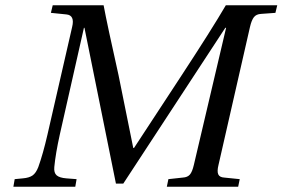

<svg xmlns="http://www.w3.org/2000/svg" viewBox="-20 -712 1077 732"><path d="M31 0 36 -29 67 -32Q91 -34 104 -43Q117 -52 126 -75Q144 -125 161 -199L255 -609Q266 -654 233 -657L174 -663L181 -692H375Q389 -617 432 -425L488 -148H491L668 -418Q788 -601 841 -692H1037L1030 -663L975 -659Q957 -658 948 -646.5Q939 -635 933 -609L813 -83Q807 -59 812 -47.5Q817 -36 835 -35L894 -29L888 0H616L622 -29L677 -35Q695 -36 704 -46.5Q713 -57 719 -83L842 -606H839L450 -12H422L302 -606H300L208 -199Q192 -127 187 -75Q185 -53 196 -43.5Q207 -34 233 -32L272 -29L267 0Z"/></svg>

Font: Heuristica
Style: Italic
Weight: 400
Italic angle: -13°
Version: Version 1.0.2